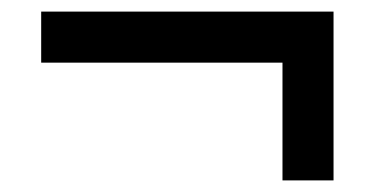

<svg xmlns="http://www.w3.org/2000/svg" viewBox="-20 -419 646 331"><path d="M555 -108V-399H51V-311H467V-108Z"/></svg>

Font: XITS
Style: Bold Italic
Weight: 700
Italic angle: -16.33°
Designer: MicroPress Inc., with final additions and corrections provided by Coen Hoffman, Elsevier (retired)
Version: Version 1.105